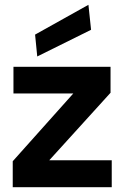

<svg xmlns="http://www.w3.org/2000/svg" viewBox="-20 -779 528 799"><path d="M33 0V-108L285 -390H36V-501H440V-393L185 -112H445V0ZM135 -544 126 -635 348 -759 359 -655Z"/></svg>

Font: DM Sans 17pt
Style: Bold
Weight: 700
Version: Version 4.004;gftools[0.9.30]